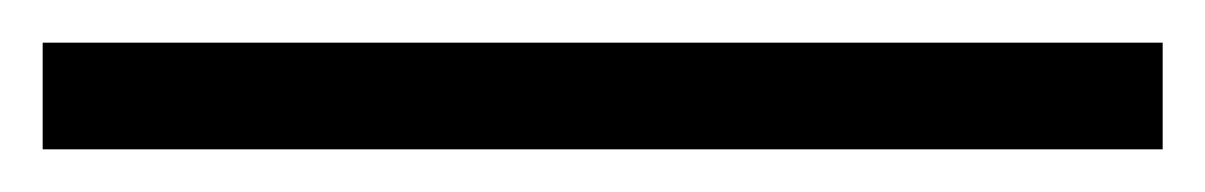

<svg xmlns="http://www.w3.org/2000/svg" viewBox="-20 95 565 90"><path d="M0 115H525V165H0Z"/></svg>

Font: Academico
Style: Regular
Weight: 400
Foundry: Steinberg Media Technologies GmbH
Version: Version 0.902